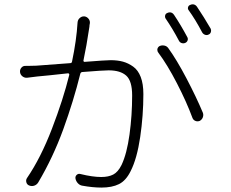

<svg xmlns="http://www.w3.org/2000/svg" viewBox="-20 -849 1067 886"><path d="M952.1 -716.8Q954.1 -711.9 954.1 -707Q954.1 -704.1 953.1 -701.2Q950.2 -692.4 942.4 -689.5Q934.6 -685.5 926.3 -688.5Q918 -691.4 913.1 -699.2Q881.8 -758.8 850.6 -801.8Q845.7 -807.6 847.7 -815.4Q849.6 -823.2 857.4 -826.2Q863.3 -829.1 869.1 -829.1Q880.9 -829.1 888.7 -818.4Q920.9 -770.5 952.1 -716.8ZM843.8 -678.7Q848.6 -670.9 845.7 -662.6Q842.8 -654.3 834.5 -650.9Q826.2 -647.5 817.9 -650.4Q809.6 -653.3 805.7 -661.1Q776.4 -716.8 744.1 -763.7Q740.2 -770.5 742.2 -778.3Q744.1 -786.1 752 -789.1Q757.8 -792 763.7 -792Q775.4 -792 783.2 -780.3Q814.5 -733.4 843.8 -678.7ZM337.9 -745.1Q338.9 -757.8 347.7 -765.6Q356.4 -773.4 366.2 -773.4Q368.2 -773.4 370.1 -773.4Q381.8 -771.5 389.2 -761.7Q396.5 -752 394.5 -740.2Q392.6 -732.4 392.6 -725.6Q378.9 -633.8 365.2 -570.3Q364.3 -567.4 366.2 -565.4Q368.2 -563.5 370.1 -563.5Q468.8 -571.3 490.2 -571.3Q522.5 -571.3 547.4 -564.5Q572.3 -557.6 594.7 -541.5Q617.2 -525.4 629.4 -493.7Q641.6 -461.9 641.6 -415Q641.6 -316.4 627 -216.8Q612.3 -117.2 583 -59.6Q561.5 -15.6 529.3 0.5Q497.1 16.6 448.2 16.6Q408.2 16.6 359.4 7.8Q347.7 5.9 338.9 -3.9Q330.1 -13.7 328.1 -26.4Q327.1 -36.1 334.5 -42.5Q341.8 -48.8 351.6 -45.9Q407.2 -32.2 447.3 -32.2Q480.5 -32.2 502.4 -43.5Q524.4 -54.7 541 -87.9Q565.4 -139.6 577.6 -228Q589.8 -316.4 589.8 -408.2Q589.8 -475.6 562.5 -500Q535.2 -524.4 481.4 -524.4Q456.1 -524.4 359.4 -516.6Q352.5 -515.6 350.6 -508.8Q319.3 -382.8 272 -252.4Q224.6 -122.1 156.2 -6.8Q149.4 3.9 137.7 7.8Q126 11.7 114.3 6.8Q104.5 2.9 101.6 -7.8Q98.6 -18.6 104.5 -27.3Q168 -120.1 219.7 -254.9Q271.5 -389.6 299.8 -503.9Q299.8 -506.8 298.3 -508.8Q296.9 -510.7 293.9 -510.7Q259.8 -506.8 208.5 -501.5Q157.2 -496.1 152.3 -496.1Q133.8 -494.1 104.5 -490.2Q92.8 -489.3 83 -497.1Q72.3 -505.9 72.3 -519.5Q72.3 -529.3 79.1 -537.1Q86.9 -545.9 98.6 -544.9Q102.5 -544.9 107.4 -544.9Q126 -544.9 147.5 -545.9Q163.1 -546.9 303.7 -557.6Q311.5 -557.6 312.5 -565.4Q333 -663.1 337.9 -745.1ZM710.9 -605.5Q706.1 -611.3 706.1 -618.2Q706.1 -620.1 706.1 -622.1Q708 -631.8 716.8 -636.7Q723.6 -639.6 731.4 -639.6Q734.4 -639.6 738.3 -638.7Q749 -636.7 755.9 -627.9Q794.9 -574.2 840.3 -487.8Q885.7 -401.4 916 -329.1Q918 -324.2 918 -318.4Q918 -313.5 916 -307.6Q912.1 -296.9 901.4 -291Q896.5 -289.1 890.6 -289.1Q886.7 -289.1 881.8 -291Q872.1 -294.9 868.2 -304.7Q840.8 -378.9 796.4 -464.8Q752 -550.8 710.9 -605.5Z"/></svg>

Font: Gen Jyuu Gothic P Light
Style: Regular
Weight: 200
Designer: [Source Han Sans]
Ryoko NISHIZUKA  (kana & ideographs); Paul D. Hunt (Latin, Greek & Cyrillic); Wenlong ZHANG  (bopomofo
Version: Version 1.002.20150607